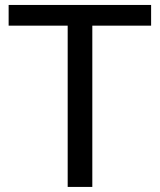

<svg xmlns="http://www.w3.org/2000/svg" viewBox="-20 -736 630 756"><path d="M575 -716.5V-635H343.5V0H246.5V-635H14V-716.5Z"/></svg>

Font: LatoHex
Style: Regular
Weight: 400
Designer: Lukasz Dziedzic
Foundry: tyPoland Lukasz Dziedzic
Version: Version 1.104; Western+Polish opensource